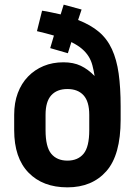

<svg xmlns="http://www.w3.org/2000/svg" viewBox="-20 -797 580 826"><path d="M270 9Q164 9 102.5 -54.5Q41 -118 41 -237V-303Q41 -355 56.5 -396.5Q72 -438 100.5 -467.5Q129 -497 167.5 -513Q206 -529 253 -529Q296 -529 327.5 -514Q359 -499 387 -470Q383 -495 377.5 -516Q372 -537 361 -554.5Q350 -572 332.5 -587Q315 -602 287 -616L272 -568L196 -590L212 -644Q196 -649 177.5 -653.5Q159 -658 139 -663L161 -751Q177 -749 202 -743.5Q227 -738 241 -735L254 -777L331 -756L316 -711Q370 -690 405.5 -660Q441 -630 461.5 -585.5Q482 -541 490.5 -480.5Q499 -420 499 -339V-282Q499 -130 437.5 -60.5Q376 9 270 9ZM270 -106Q315 -106 339.5 -135.5Q364 -165 364 -237V-303Q364 -360 339.5 -387Q315 -414 270 -414Q225 -414 200.5 -387Q176 -360 176 -303V-237Q176 -165 200.5 -135.5Q225 -106 270 -106Z"/></svg>

Font: 
Style: 㨦
Weight: 700
Designer: A.Korolkova, Vitaly Kuzmin
Foundry: ParaType Ltd
Version: Version 2.000